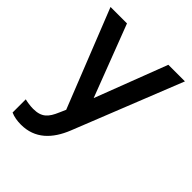

<svg xmlns="http://www.w3.org/2000/svg" viewBox="-214 -659 998 998"><g transform="rotate(45 284.5 -160.0)"><path d="M114 221C217 221 280 156 319 59L558 -541H436L284 -144L132 -541H11L226 0L211 34C187 91 163 118 101 118C79 118 55 114 39 110V207C61 217 88 221 114 221Z"/></g></svg>

Font: Mluvka SemiBold
Style: Regular
Weight: 600
Designer: Modified by Jiří Krblich, Original typeface by Gumpita Rahayu
Foundry: Gumpita Rahayu & Jiří Krblich
Version: Version 2.000;Glyphs 3.1.1 (3134)